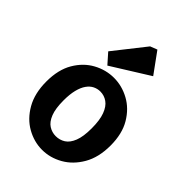

<svg xmlns="http://www.w3.org/2000/svg" viewBox="-217 -833 933 933"><g transform="rotate(45 249.5 -366.5)"><path d="M249 4Q194 4 143.5 -24.5Q93 -53 61 -109Q29 -165 29 -246Q29 -327 61 -381.5Q93 -436 143.5 -463.5Q194 -491 249 -491Q304 -491 354.5 -463.5Q405 -436 437.5 -381.5Q470 -327 470 -246Q470 -165 437.5 -109Q405 -53 354.5 -24.5Q304 4 249 4ZM249 -90Q276 -90 298 -104Q320 -118 333 -151Q346 -184 346 -240Q346 -297 333 -331.5Q320 -366 298 -381.5Q276 -397 249 -397Q230 -397 212.5 -388.5Q195 -380 181.5 -361Q168 -342 160.5 -312Q153 -282 153 -240Q153 -184 166 -151Q179 -118 201 -104Q223 -90 249 -90ZM184 -510 138 -562 265 -723 301 -737 378 -631Z"/></g></svg>

Font: Kreon Light
Style: Regular
Weight: 300
Designer: Julia Petretta
Foundry: Julia Petretta and Eli Heuer
Version: Version 2.002